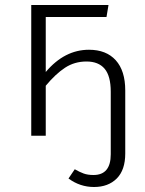

<svg xmlns="http://www.w3.org/2000/svg" viewBox="-20 -543 580 768"><path d="M481 -181V71Q481 137 447 171Q413 205 356 205Q300 205 254 171L279 134Q298 145 314.5 151Q331 157 354 157Q423 157 423 74V-176Q423 -239 398.5 -268Q374 -297 326 -297Q278 -297 240 -272Q202 -247 163 -200V0H105V-523H414L406 -475H163V-255Q238 -344 336 -344Q405 -344 443 -302Q481 -260 481 -181Z"/></svg>

Font: Fira Sans Light
Style: Regular
Weight: 300
Designer: bBox Type GmbH & Carrois Corporate GbR & Edenspiekermann AG
Foundry: bBox Type GmbH & Carrois Corporate GbR & Edenspiekermann AG
Version: Version 4.301